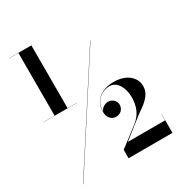

<svg xmlns="http://www.w3.org/2000/svg" viewBox="-207 -948 1114 1190"><g transform="rotate(-30 350.0 -352.5)"><path d="M22 -357V-356H259V-357H193V-806H32V-805H100V-357ZM524 -650 40 100H42L526 -650ZM679.5 101V-34H678.5V11H412L556.5 -102.5C601.5 -135 667.5 -172 667.5 -241C667.5 -304 613 -355 521 -355C427 -355 365.5 -302 371.5 -219.5C373 -184 398 -159.5 428 -159.5C458 -159.5 483.5 -181.5 483.5 -214.5C483.5 -244.5 456.5 -266 430 -266C403.5 -266 377 -247 373 -225.5C370 -298.5 423.5 -345 487 -345C538.5 -345 571.5 -285.5 571.5 -217C571.5 -151.5 549.5 -100 499.5 -62L365 41V101Z"/></g></svg>

Font: Bodoni* 96pt
Style: Bold
Weight: 700
Version: Version 2.3